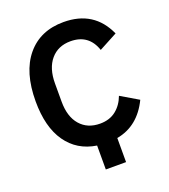

<svg xmlns="http://www.w3.org/2000/svg" viewBox="-153 -819 948 1079"><g transform="rotate(-20 320.5 -280.0)"><path d="M293 149.9V6.8Q178.7 -10.7 116 -100.6Q53.2 -190.4 53.2 -344.2Q53.2 -518.6 132.8 -614.3Q212.4 -710 352.1 -710Q534.2 -710 606 -549.8L496.1 -491.2Q460.9 -595.2 352.1 -595.2Q277.3 -595.2 233.6 -543.7Q189.9 -492.2 189.9 -401.9V-293Q189.9 -203.1 233.4 -153.1Q276.9 -103 352.1 -103Q409.2 -103 447.3 -133.3Q485.4 -163.6 503.9 -213.9L608.9 -151.9Q543.9 -17.6 414.1 5.9V149.9Z"/></g></svg>

Font: Anuphan SemiBold
Style: Bold
Weight: 600
Designer: Mike Abbink, Paul van der Laan, Pieter van Rosmalen, Mint Tantisuwanna
Foundry: Bold Monday; Cadson Demak
Version: Version 3.002;hotconv 1.0.109;makeotfexe 2.5.65596